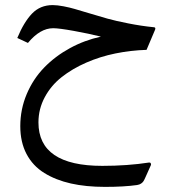

<svg xmlns="http://www.w3.org/2000/svg" viewBox="-20 -418 673 758"><path d="M383.8 236.8Q483.4 236.8 568.8 223.6Q573.2 223.1 575.2 226.8Q577.1 230.5 575.7 233.9L554.7 280.8Q549.8 292 546.6 297.1Q543.5 302.2 537.1 306.6Q530.8 311 521 312.5Q469.7 319.8 394.5 319.8Q319.3 319.8 259.8 306.4Q200.2 293 154.8 264.9Q109.4 236.8 84.7 189.9Q60.1 143.1 60.1 80.1Q60.1 13.7 85.4 -46.4Q110.8 -106.4 154.5 -151.4Q198.2 -196.3 255.9 -227.8Q313.5 -259.3 378.4 -273.4Q331.1 -285.2 272 -295.9Q212.9 -306.6 189.9 -306.6Q138.2 -306.6 90.3 -248.5L48.3 -268.1Q74.2 -330.6 106.4 -364.3Q138.7 -397.9 188 -397.9Q206.1 -397.9 231 -393.1Q255.9 -388.2 274.4 -382.8Q293 -377.4 328.6 -366.7Q373.5 -353 404.1 -344.5Q434.6 -335.9 486.1 -325.7Q537.6 -315.4 587.4 -310.5Q595.7 -310.1 592.3 -300.8L558.6 -221.2Q496.1 -219.2 435.8 -207Q375.5 -194.8 320.3 -170.7Q265.1 -146.5 223.4 -113.5Q181.6 -80.6 156.7 -34.2Q131.8 12.2 131.8 65.4Q131.8 236.8 383.8 236.8Z"/></svg>

Font: Shl
Style: Regular
Weight: 400
Foundry: Saber Rastikerdar (saber.rastikerdar@gmail.com)
Version: Version 3.4.0